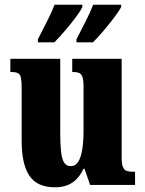

<svg xmlns="http://www.w3.org/2000/svg" viewBox="-20 -786 617 816"><path d="M214 10Q138 10 105 -39Q72 -88 72 -188V-409Q72 -438 69.5 -453Q67 -468 58 -474Q49 -480 27 -480H24V-536H236V-222Q236 -173 239.5 -141.5Q243 -110 252.5 -95Q262 -80 281 -80Q301 -80 312.5 -98.5Q324 -117 329.5 -150.5Q335 -184 335 -230V-418Q335 -447 330 -460Q325 -473 315 -476.5Q305 -480 290 -480H287V-536H497V-118Q497 -89 502.5 -76Q508 -63 519 -59.5Q530 -56 544 -56H554V0H363L339 -69H335Q317 -30 287.5 -10Q258 10 214 10ZM305 -619Q322 -653 342.5 -692.5Q363 -732 376 -766H495V-756Q486 -739 464.5 -710.5Q443 -682 418.5 -653.5Q394 -625 375 -606H305ZM141 -619Q158 -653 178.5 -692.5Q199 -732 212 -766H330V-756Q322 -739 300.5 -710.5Q279 -682 254.5 -653.5Q230 -625 211 -606H141Z"/></svg>

Font: Noto Serif Khmer ExtraCondensed Black
Style: Regular
Weight: 900
Width: 2
Designer: Danh Hong and the Monotype Design Team
Foundry: Monotype Imaging Inc.
Version: Version 2.004